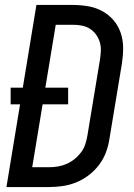

<svg xmlns="http://www.w3.org/2000/svg" viewBox="-20 -755 540 775"><path d="M178 0H6L61 -334H23V-401H72L127 -735H275Q306 -735 337 -729.5Q368 -724 394 -709.5Q420 -695 439 -672.5Q458 -650 467.5 -621.5Q477 -593 477 -561.5Q477 -530 472 -498L422 -196Q418 -168 408 -141Q398 -114 380.5 -90.5Q363 -67 339 -48.5Q315 -30 288 -19Q261 -8 233 -4Q205 0 178 0ZM110 -80H178Q196 -80 214 -83Q232 -86 249 -93.5Q266 -101 281 -113Q296 -125 307.5 -140.5Q319 -156 324.5 -173.5Q330 -191 333 -209L383 -511Q386 -530 387 -548.5Q388 -567 383 -584Q378 -601 368 -615Q358 -629 343.5 -638.5Q329 -648 311 -651.5Q293 -655 275 -655H205L163 -401H255V-334H152Z"/></svg>

Font: Iosevka Term Curly Md Obl
Style: Regular
Weight: 500
Italic angle: -9°
Designer: Belleve Invis
Foundry: Belleve Invis
Version: Version 32.3.0